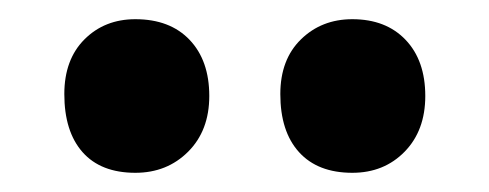

<svg xmlns="http://www.w3.org/2000/svg" viewBox="-20 -821 509 200"><path d="M47 -723Q47 -759 68 -780Q89 -801 121 -801Q157 -801 177.5 -779.5Q198 -758 198 -721Q198 -685 176 -663Q154 -641 121 -641Q85 -641 66 -662.5Q47 -684 47 -723ZM272 -723Q272 -759 293.5 -780Q315 -801 347 -801Q382 -801 402.5 -779.5Q423 -758 423 -721Q423 -685 401.5 -663Q380 -641 347 -641Q311 -641 291.5 -662.5Q272 -684 272 -723Z"/></svg>

Font: Bitter Pro OGT
Style: Bold
Weight: 700
Designer: Sol Matas, and Bitter project Authors
Foundry: Sol Matas
Version: Version 2.110